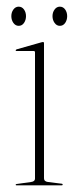

<svg xmlns="http://www.w3.org/2000/svg" viewBox="-20 -556 224 576"><path d="M112 -426V-21Q112 -11.5 124 -10L164 -5Q168 -5 168 -2Q168 0 165 0H29Q27 0 27 -2Q27 -3.5 30 -4L73 -10Q85 -11.5 85 -20V-399Q85 -403 81 -403H29Q27 -403 27 -405Q27 -406.5 30 -408L104 -429Q107 -430 109 -430Q112 -430 112 -426ZM36 -478.5Q26.5 -478.5 20.2 -487.2Q14 -496 14 -507.5Q14 -519 20.2 -527.5Q26.5 -536 36 -536Q46 -536 52 -527.5Q58 -519 58 -507.5Q58 -496 52 -487.2Q46 -478.5 36 -478.5ZM159.5 -478.5Q150 -478.5 143.8 -487.2Q137.5 -496 137.5 -507.5Q137.5 -519 143.8 -527.5Q150 -536 159.5 -536Q169.5 -536 175.5 -527.5Q181.5 -519 181.5 -507.5Q181.5 -496 175.5 -487.2Q169.5 -478.5 159.5 -478.5Z"/></svg>

Font: Fraunces 144pt S000 Thin
Style: Regular
Weight: 100
Version: Version 1.000; ttfautohint (v1.8.3)